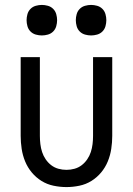

<svg xmlns="http://www.w3.org/2000/svg" viewBox="-20 -752 540 780"><path d="M250 8Q224 8 197.5 2.5Q171 -3 148.5 -17Q126 -31 109 -51.5Q92 -72 82 -96.5Q72 -121 68 -147.5Q64 -174 64 -200V-520H142V-200Q142 -183 144 -166.5Q146 -150 151 -134.5Q156 -119 165.5 -105Q175 -91 188 -81Q201 -71 217 -66.5Q233 -62 250 -62Q267 -62 283 -66.5Q299 -71 312 -81Q325 -91 334.5 -105Q344 -119 349 -134.5Q354 -150 356 -166.5Q358 -183 358 -200V-520H436V-200Q436 -174 432 -147.5Q428 -121 418 -96.5Q408 -72 391 -51.5Q374 -31 351.5 -17Q329 -3 302.5 2.5Q276 8 250 8ZM350 -608Q338 -608 325.5 -611.5Q313 -615 304 -624Q295 -633 291.5 -645.5Q288 -658 288 -670Q288 -682 291.5 -694.5Q295 -707 304 -716Q313 -725 325.5 -728.5Q338 -732 350 -732Q362 -732 374.5 -728.5Q387 -725 396 -716Q405 -707 408.5 -694.5Q412 -682 412 -670Q412 -658 408.5 -645.5Q405 -633 396 -624Q387 -615 374.5 -611.5Q362 -608 350 -608ZM150 -608Q138 -608 125.5 -611.5Q113 -615 104 -624Q95 -633 91.5 -645.5Q88 -658 88 -670Q88 -682 91.5 -694.5Q95 -707 104 -716Q113 -725 125.5 -728.5Q138 -732 150 -732Q162 -732 174.5 -728.5Q187 -725 196 -716Q205 -707 208.5 -694.5Q212 -682 212 -670Q212 -658 208.5 -645.5Q205 -633 196 -624Q187 -615 174.5 -611.5Q162 -608 150 -608Z"/></svg>

Font: HulyMono
Style: Regular
Weight: 400
Monospace: yes
Designer: Belleve Invis
Foundry: Belleve Invis
Version: Version 33.2.5; ttfautohint (v1.8.4)